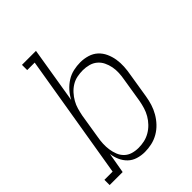

<svg xmlns="http://www.w3.org/2000/svg" viewBox="-247 -843 960 960"><g transform="rotate(-45 233.0 -363.5)"><path d="M208 8Q182 8 158 0.5Q134 -7 117 -23.5Q100 -40 90 -62.5Q80 -85 77 -109L58 0H-34V-37H24L134 -698H81V-735H180L131 -437Q143 -460 160.5 -479.5Q178 -499 200 -513Q222 -527 247 -532.5Q272 -538 296 -538Q322 -538 347 -530.5Q372 -523 390 -506.5Q408 -490 418.5 -467Q429 -444 433 -419Q437 -394 435.5 -367.5Q434 -341 429 -315L408 -185Q404 -160 396.5 -136Q389 -112 376 -89.5Q363 -67 345 -48Q327 -29 304.5 -16Q282 -3 257 2.5Q232 8 208 8ZM200 -29Q221 -29 241.5 -33.5Q262 -38 281 -49Q300 -60 315.5 -76Q331 -92 342 -111Q353 -130 359 -150Q365 -170 369 -191L390 -321Q394 -342 395 -364Q396 -386 392 -406.5Q388 -427 379 -445.5Q370 -464 354.5 -477Q339 -490 318.5 -495.5Q298 -501 277 -501Q257 -501 236.5 -497Q216 -493 198 -482Q180 -471 165.5 -455Q151 -439 140.5 -420.5Q130 -402 124.5 -382.5Q119 -363 115 -343L94 -213Q90 -192 89 -170Q88 -148 91 -127.5Q94 -107 101.5 -88Q109 -69 123.5 -55Q138 -41 158 -35Q178 -29 200 -29Z"/></g></svg>

Font: Iosevka Slab Extralight
Style: Italic
Weight: 200
Italic angle: -9°
Monospace: yes
Designer: Belleve Invis
Foundry: Belleve Invis
Version: Version 11.1.1; ttfautohint (v1.8.3)